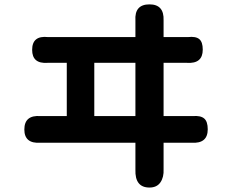

<svg xmlns="http://www.w3.org/2000/svg" viewBox="-20 -800 1040 866"><path d="M590.8 -516.6H405.3V-276.4H590.8ZM590.8 -156.2H162.1Q89.8 -151.4 89.8 -215.8Q89.8 -282.2 163.1 -276.4H281.2V-516.6H194.3Q125 -511.7 125 -575.2Q125 -640.6 196.3 -632.8H590.8V-707Q585.9 -780.3 654.3 -780.3Q720.7 -780.3 717.8 -708V-632.8H828.1Q863.3 -636.7 878.9 -623.5Q894.5 -610.4 894.5 -576.2Q894.5 -511.7 823.2 -516.6H717.8V-276.4H849.6Q884.8 -279.3 900.9 -265.6Q917 -252 917 -216.8Q917 -151.4 843.8 -156.2H717.8V-37.1Q719.7 -1 703.6 22.5Q687.5 45.9 654.3 45.9Q587.9 45.9 590.8 -35.2Z"/></svg>

Font: GenSenMaruGothic TW TTF Bold
Style: Regular
Weight: 700
Version: Version 1.301